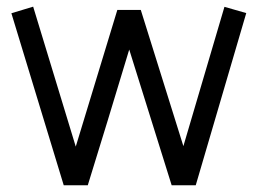

<svg xmlns="http://www.w3.org/2000/svg" viewBox="-20 -548 762 568"><path d="M204.1 -114.3 327.1 -518.6H396.5L522.5 -115.7L644 -527.8L708.5 -509.3L559.1 0H487.8L362.3 -401.4Q296.4 -182.6 239.7 0H168.5L13.7 -508.8L78.1 -528.3Z"/></svg>

Font: AnjaliOldLipi
Style: Regular
Weight: 400
Designer: Kevin & Siji
Foundry: Core : Kevin & Siji
Modification : Hiran Venugopalan
Opentype mlm2 support: Rajeesh Nambiar
New Feature Table : Santhosh
Version: Version 7.1.0+20221109